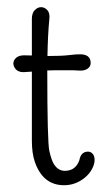

<svg xmlns="http://www.w3.org/2000/svg" viewBox="-20 -517 303 547"><path d="M70.8 -462.9Q70.8 -480 79.1 -488.3Q87.4 -496.6 97.2 -496.6Q106.9 -496.6 114.7 -488.3Q122.6 -480 120.6 -462.9Q116.2 -417.5 115.2 -357.4Q155.3 -357.4 175.8 -359.9Q196.3 -362.3 205.1 -362.3Q238.3 -363.3 238.3 -337.9Q238.3 -323.2 221.2 -317.4Q215.3 -315.4 207.5 -315.9Q199.7 -316.4 190.7 -316.7Q181.6 -316.9 172.9 -316.9Q157.7 -316.9 143.8 -316.9Q129.9 -316.9 119.1 -316.4Q117.2 -316.4 114.7 -316.4Q114.7 -315.4 114.7 -314.9Q114.7 -112.8 120.6 -86.9Q126.5 -61 133.3 -49.8Q145.5 -30.3 164.6 -30.3Q195.3 -30.3 206.1 -60.5Q210.4 -85 231 -85Q238.3 -85 243.9 -78.9Q249.5 -72.8 249.5 -61Q249.5 -49.3 242.2 -35.6Q234.9 -22 222.7 -11.7Q195.8 10.7 162.6 10.7Q102.1 10.7 79.1 -56.2Q70.8 -80.6 70.8 -116.2V-313Q60.5 -312.5 48.3 -311.5Q33.2 -311 25.6 -319.1Q18.1 -327.1 18.1 -336.2Q18.1 -345.2 25.9 -352.3Q33.7 -359.4 49.3 -359.4L70.8 -358.9Z"/></svg>

Font: Pompiere
Style: Regular
Weight: 400
Designer: Karolina Lach
Foundry: Sorkin Type Co.
Version: Version 1.002